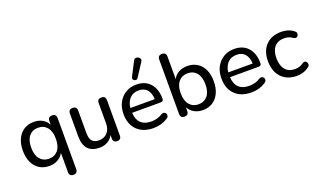

<svg xmlns="http://www.w3.org/2000/svg" viewBox="-90 -1326 3459 2070"><g transform="rotate(-20 1639.5 -290.5)"><path d="M281 -66Q346 -66 384.5 -111.5Q423 -157 423 -244Q423 -330 384.5 -375.5Q346 -421 281 -421Q217 -421 178.5 -375.5Q140 -330 140 -244Q140 -157 178.5 -111.5Q217 -66 281 -66ZM469 187Q422 187 422 139V-82Q400 -40 357 -15.5Q314 9 259 9Q194 9 145.5 -21.5Q97 -52 70.5 -109Q44 -166 44 -244Q44 -321 71 -378Q98 -435 146.5 -465.5Q195 -496 259 -496Q315 -496 358 -471.5Q401 -447 422 -404V-446Q422 -494 469 -494Q517 -494 517 -446V139Q517 187 469 187Z M835 9Q658 9 658 -187V-446Q658 -494 705 -494Q753 -494 753 -446V-187Q753 -126 778 -97Q803 -68 856 -68Q915 -68 951.5 -107.5Q988 -147 988 -212V-446Q988 -494 1035 -494Q1083 -494 1083 -446V-41Q1083 7 1037 7Q990 7 990 -41V-80Q967 -36 926.5 -13.5Q886 9 835 9Z M1474 -557Q1464 -542 1448 -543.5Q1432 -545 1422.5 -557.5Q1413 -570 1421 -587L1503 -746Q1512 -765 1528 -767.5Q1544 -770 1558.5 -762Q1573 -754 1578.5 -739.5Q1584 -725 1572 -708ZM1454 9Q1335 9 1267 -58.5Q1199 -126 1199 -243Q1199 -319 1229.5 -375.5Q1260 -432 1313 -464Q1366 -496 1436 -496Q1536 -496 1593.5 -432Q1651 -368 1651 -256Q1651 -225 1620 -225H1291Q1295 -146 1337 -106Q1379 -66 1455 -66Q1487 -66 1520 -74Q1553 -82 1584 -103Q1602 -112 1616 -107Q1630 -102 1636 -89.5Q1642 -77 1638 -62Q1634 -47 1617 -37Q1547 9 1454 9ZM1291 -280H1571Q1568 -350 1534.5 -389Q1501 -428 1439 -428Q1374 -428 1336 -387.5Q1298 -347 1291 -280Z M1997 -66Q2062 -66 2100.5 -111.5Q2139 -157 2139 -244Q2139 -330 2100.5 -375.5Q2062 -421 1997 -421Q1933 -421 1894 -375.5Q1855 -330 1855 -244Q1855 -157 1894 -111.5Q1933 -66 1997 -66ZM2020 9Q1964 9 1920.5 -16Q1877 -41 1856 -84V-41Q1856 7 1809 7Q1762 7 1762 -41V-664Q1762 -712 1809 -712Q1857 -712 1857 -664V-406Q1878 -448 1921 -472Q1964 -496 2020 -496Q2085 -496 2133.5 -465.5Q2182 -435 2208.5 -378.5Q2235 -322 2235 -244Q2235 -166 2208 -109Q2181 -52 2133 -21.5Q2085 9 2020 9Z M2577 9Q2458 9 2390 -58.5Q2322 -126 2322 -243Q2322 -319 2352.5 -375.5Q2383 -432 2436 -464Q2489 -496 2559 -496Q2659 -496 2716.5 -432Q2774 -368 2774 -256Q2774 -225 2743 -225H2414Q2418 -146 2460 -106Q2502 -66 2578 -66Q2610 -66 2643 -74Q2676 -82 2707 -103Q2725 -112 2739 -107Q2753 -102 2759 -89.5Q2765 -77 2761 -62Q2757 -47 2740 -37Q2670 9 2577 9ZM2414 -280H2694Q2691 -350 2657.5 -389Q2624 -428 2562 -428Q2497 -428 2459 -387.5Q2421 -347 2414 -280Z M3098 9Q3024 9 2969.5 -22.5Q2915 -54 2886 -111.5Q2857 -169 2857 -246Q2857 -362 2921.5 -429Q2986 -496 3098 -496Q3133 -496 3169.5 -486Q3206 -476 3238 -451Q3253 -442 3256.5 -427.5Q3260 -413 3253.5 -400Q3247 -387 3234 -382Q3221 -377 3204 -387Q3179 -406 3153.5 -413Q3128 -420 3105 -420Q3032 -420 2993 -374.5Q2954 -329 2954 -246Q2954 -162 2993 -114.5Q3032 -67 3105 -67Q3128 -67 3153.5 -74Q3179 -81 3204 -100Q3221 -111 3234 -105.5Q3247 -100 3253 -86.5Q3259 -73 3255.5 -58.5Q3252 -44 3237 -36Q3206 -12 3169.5 -1.5Q3133 9 3098 9Z"/></g></svg>

Font: Chiron GoRound TC
Style: Regular
Weight: 400
Designer: Ryoko NISHIZUKA 西塚涼子 (kana, bopomofo & ideographs); Paul D. Hunt (Latin, Greek & Cyrillic); Sandoll Communications 산돌커뮤니
Foundry: Adobe
Version: Version 1.000;hotconv 1.1.1;makeotfexe 2.6.0